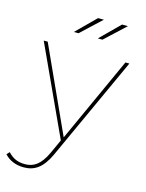

<svg xmlns="http://www.w3.org/2000/svg" viewBox="-154 -797 818 1074"><g transform="rotate(15 254.5 -260.0)"><path d="M39 -517H16L253 -2L217 77C181 155 142 178 92 178C51 178 22 165 -6 135L-21 151C7 182 46 197 91 197C152 197 198 168 237 83L512 -517H489L264 -23ZM332 -607 450 -717H416L305 -607ZM193 -607 311 -717H277L166 -607Z"/></g></svg>

Font: Montserrat-Alt1 Thin
Style: Regular
Weight: 100
Designer: Differentunic
Foundry: Differentunic
Version: Version 7.222